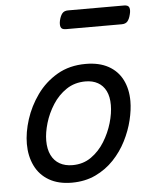

<svg xmlns="http://www.w3.org/2000/svg" viewBox="-55 -817 699 882"><g transform="rotate(-5 294.5 -376.0)"><path d="M241 19Q179 19 136 -6Q93 -31 71.5 -75.5Q50 -120 50 -176Q50 -229 69 -288.5Q88 -348 125.5 -400.5Q163 -453 219.5 -486Q276 -519 351 -519Q413 -519 455.5 -495.5Q498 -472 519.5 -429.5Q541 -387 541 -331Q541 -291 529.5 -243.5Q518 -196 494.5 -149.5Q471 -103 435 -65Q399 -27 350.5 -4Q302 19 241 19ZM251 -61Q300 -61 337 -87Q374 -113 399 -153.5Q424 -194 437 -238.5Q450 -283 450 -321Q450 -360 437 -386Q424 -412 400 -425.5Q376 -439 343 -439Q293 -439 255 -413.5Q217 -388 191.5 -348Q166 -308 153 -264Q140 -220 140 -183Q140 -144 153.5 -116.5Q167 -89 192 -75Q217 -61 251 -61ZM275 -686Q255 -686 251 -698Q247 -710 251 -728Q256 -749 265 -760Q274 -771 292 -771H550Q570 -771 574 -759Q578 -747 573 -728Q568 -707 559 -696.5Q550 -686 532 -686Z"/></g></svg>

Font: Playwrite HR
Style: Regular
Weight: 400
Designer: Veronika Burian, José Scaglione
Foundry: TypeTogether
Version: Version 1.002